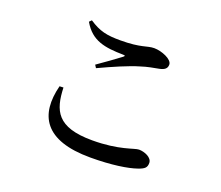

<svg xmlns="http://www.w3.org/2000/svg" viewBox="-119 -888 1239 1075"><g transform="rotate(20 500.0 -350.5)"><path d="M244 -700C298 -605 378 -594 487 -592C500 -592 501 -589 491 -581C459 -557 403 -516 359 -486L370 -469C451 -507 541 -546 597 -562C639 -576 674 -581 704 -587C735 -593 749 -605 749 -628C749 -660 682 -686 639 -686C595 -686 570 -662 444 -662C364 -662 320 -671 257 -713ZM236 -305C241 -170 276 -82 488 -82C650 -82 725 -123 753 -123C785 -123 832 -105 832 -72C832 -45 821 -34 783 -21C732 -3 637 12 511 12C235 12 166 -119 213 -304Z"/></g></svg>

Font: Noto Serif CJK HK SemiBold
Style: Regular
Weight: 600
Designer: Ryoko NISHIZUKA 西塚涼子 (kana & ideographs); Frank Grießhammer (Latin, Greek & Cyrillic); Wenlong ZHANG 张文龙 (bopomofo); San
Foundry: Adobe
Version: Version 2.001;hotconv 1.1.0;makeotfexe 2.6.0